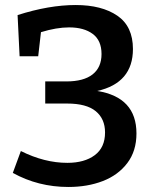

<svg xmlns="http://www.w3.org/2000/svg" viewBox="-20 -733 614 764"><path d="M523 -202Q523 -132 486.5 -84Q450 -36 389 -12.5Q328 11 252 11Q132 11 31 -45L63 -132Q157 -85 248 -85Q316 -85 357 -115.5Q398 -146 398 -206Q398 -260 361 -290.5Q324 -321 247 -321H160V-409H244Q313 -409 348.5 -437Q384 -465 384 -518Q384 -572 349 -598Q314 -624 255 -624Q205 -624 143 -605L132 -509H58L50 -673Q175 -713 281 -713Q385 -713 447 -670.5Q509 -628 509 -538Q509 -403 367 -371Q523 -346 523 -202Z"/></svg>

Font: Bitter Pro SemiBold
Style: Regular
Weight: 600
Designer: Sol Matas, and Bitter project Authors
Foundry: Sol Matas
Version: Version 1.010